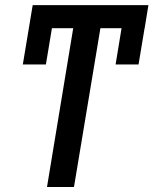

<svg xmlns="http://www.w3.org/2000/svg" viewBox="-20 -748 614 768"><path d="M397 -727.5 275.9 0H168L288.1 -727.5ZM573.7 -727.5 558.6 -635.3H95.7L110.8 -727.5ZM573.7 -727.5 534.2 -490.2H442.4L481.4 -727.5ZM203.1 -727.5 163.6 -490.2H71.3L110.8 -727.5Z"/></svg>

Font: Inter Tight Medium
Style: Italic
Weight: 500
Italic angle: -9.39999°
Designer: Rasmus Andersson
Foundry: rsms
Version: Version 3.004